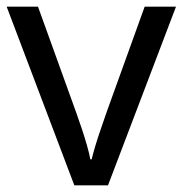

<svg xmlns="http://www.w3.org/2000/svg" viewBox="-20 -556 548 576"><path d="M203 0 0 -536H94L208 -220Q216 -198 225 -171Q234 -144 241 -119.5Q248 -95 251 -78H255Q259 -95 266.5 -120Q274 -145 283.5 -172Q293 -199 300 -220L414 -536H508L304 0Z"/></svg>

Font: Noto Sans Gujarati
Style: Regular
Weight: 400
Designer: Jelle Bosma - Monotype Design Team, Universal Thirst
Foundry: Monotype Imaging Inc.
Version: Version 2.102